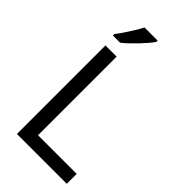

<svg xmlns="http://www.w3.org/2000/svg" viewBox="-285 -1019 1095 1095"><g transform="rotate(45 262.0 -472.0)"><path d="M97 0V-714H187V-80H499V0ZM288 -934Q279 -920 262 -900Q245 -880 224.5 -858.5Q204 -837 183.5 -817.5Q163 -798 145 -784H87V-796Q102 -815 119.5 -841Q137 -867 154 -894.5Q171 -922 182 -944H288Z"/></g></svg>

Font: Noto Sans Adlam
Style: Regular
Weight: 400
Designer: Mark Jamra, Neil Patel
Foundry: JamraPatel LLC
Version: Version 3.001